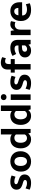

<svg xmlns="http://www.w3.org/2000/svg" viewBox="1902 -2657 766 4610"><g transform="rotate(-90 2285.0 -352.0)"><path d="M348 -363Q289 -391 234 -391Q202 -391 184.5 -380Q167 -369 167 -350Q167 -331 182.5 -319Q198 -307 245 -293L275 -284Q337 -266 369 -232Q401 -198 401 -144Q401 -73 346.5 -31Q292 11 199 11Q104 11 36 -23L66 -121Q95 -106 127 -96.5Q159 -87 192 -87Q232 -87 250.5 -99.5Q269 -112 269 -132Q269 -153 251 -164.5Q233 -176 183 -190L152 -199Q92 -219 64 -252Q36 -285 36 -340Q36 -405 85 -446Q134 -487 222 -487Q309 -487 376 -456Z M959 -242Q959 -183 940 -136Q921 -89 887.5 -56.5Q854 -24 809 -6.5Q764 11 712 11Q660 11 615.5 -5Q571 -21 538.5 -52Q506 -83 487.5 -128.5Q469 -174 469 -232Q469 -293 488 -340.5Q507 -388 540.5 -420.5Q574 -453 619 -470Q664 -487 716 -487Q768 -487 812.5 -471Q857 -455 889.5 -424.5Q922 -394 940.5 -348Q959 -302 959 -242ZM822 -237Q822 -278 813 -307Q804 -336 789 -354Q774 -372 754 -380.5Q734 -389 713 -389Q692 -389 673 -381.5Q654 -374 639 -356.5Q624 -339 615 -310Q606 -281 606 -237Q606 -198 615 -169.5Q624 -141 639.5 -123Q655 -105 674.5 -96Q694 -87 715 -87Q736 -87 755 -94.5Q774 -102 789 -120Q804 -138 813 -166.5Q822 -195 822 -237Z M1362 -714H1495V0H1400L1386 -52H1381Q1363 -27 1329.5 -8Q1296 11 1242 11Q1197 11 1158 -6Q1119 -23 1090 -55Q1061 -87 1044.5 -133Q1028 -179 1028 -238Q1028 -295 1043 -341Q1058 -387 1086 -419.5Q1114 -452 1155 -469.5Q1196 -487 1249 -487Q1283 -487 1313.5 -477Q1344 -467 1362 -451ZM1362 -352Q1349 -368 1328 -379Q1307 -390 1282 -390Q1258 -390 1236.5 -382Q1215 -374 1198.5 -356.5Q1182 -339 1172 -310.5Q1162 -282 1162 -241Q1162 -201 1171 -172Q1180 -143 1195 -124Q1210 -105 1230.5 -96Q1251 -87 1274 -87Q1306 -87 1328.5 -102.5Q1351 -118 1362 -139Z M1925 -714H2058V0H1963L1949 -52H1944Q1926 -27 1892.5 -8Q1859 11 1805 11Q1760 11 1721 -6Q1682 -23 1653 -55Q1624 -87 1607.5 -133Q1591 -179 1591 -238Q1591 -295 1606 -341Q1621 -387 1649 -419.5Q1677 -452 1718 -469.5Q1759 -487 1812 -487Q1846 -487 1876.5 -477Q1907 -467 1925 -451ZM1925 -352Q1912 -368 1891 -379Q1870 -390 1845 -390Q1821 -390 1799.5 -382Q1778 -374 1761.5 -356.5Q1745 -339 1735 -310.5Q1725 -282 1725 -241Q1725 -201 1734 -172Q1743 -143 1758 -124Q1773 -105 1793.5 -96Q1814 -87 1837 -87Q1869 -87 1891.5 -102.5Q1914 -118 1925 -139Z M2191 0V-477H2324V0ZM2258 -579Q2224 -579 2205 -598.5Q2186 -618 2186 -647Q2186 -676 2205 -695.5Q2224 -715 2258 -715Q2291 -715 2310.5 -695.5Q2330 -676 2330 -647Q2330 -618 2311 -598.5Q2292 -579 2258 -579Z M2744 -363Q2685 -391 2630 -391Q2598 -391 2580.5 -380Q2563 -369 2563 -350Q2563 -331 2578.5 -319Q2594 -307 2641 -293L2671 -284Q2733 -266 2765 -232Q2797 -198 2797 -144Q2797 -73 2742.5 -31Q2688 11 2595 11Q2500 11 2432 -23L2462 -121Q2491 -106 2523 -96.5Q2555 -87 2588 -87Q2628 -87 2646.5 -99.5Q2665 -112 2665 -132Q2665 -153 2647 -164.5Q2629 -176 2579 -190L2548 -199Q2488 -219 2460 -252Q2432 -285 2432 -340Q2432 -405 2481 -446Q2530 -487 2618 -487Q2705 -487 2772 -456Z M3086 -715Q3122 -715 3157 -705.5Q3192 -696 3218 -681L3192 -594Q3175 -602 3158 -607.5Q3141 -613 3121 -613Q3086 -613 3069 -592.5Q3052 -572 3052 -523V-477H3172V-381H3052V0H2920V-381H2847V-477H2920V-551Q2920 -631 2965 -673Q3010 -715 3086 -715Z M3248 -435Q3291 -460 3339 -473.5Q3387 -487 3441 -487Q3484 -487 3519.5 -477Q3555 -467 3580.5 -445.5Q3606 -424 3619.5 -390.5Q3633 -357 3633 -310V0H3530L3518 -49H3514Q3491 -21 3455.5 -5Q3420 11 3373 11Q3334 11 3304 -0.5Q3274 -12 3253 -31.5Q3232 -51 3221.5 -78Q3211 -105 3211 -136Q3211 -177 3228.5 -206.5Q3246 -236 3277 -255Q3308 -274 3349.5 -283Q3391 -292 3439 -292H3499V-321Q3499 -354 3478.5 -369.5Q3458 -385 3421 -385Q3392 -385 3361.5 -376Q3331 -367 3294 -347ZM3500 -209 3457 -208Q3396 -206 3372 -187.5Q3348 -169 3348 -143Q3348 -109 3368.5 -96.5Q3389 -84 3415 -84Q3441 -84 3464.5 -99Q3488 -114 3500 -134Z M3746 0V-477H3849L3864 -391Q3881 -429 3918 -458Q3955 -487 4011 -487Q4034 -487 4052 -482Q4070 -477 4082 -470L4060 -365Q4049 -371 4032 -375.5Q4015 -380 3992 -380Q3943 -380 3910.5 -347.5Q3878 -315 3878 -241V0Z M4536 -204H4219V-200Q4219 -143 4259 -115Q4299 -87 4362 -87Q4402 -87 4432.5 -95Q4463 -103 4488 -114L4512 -21Q4485 -8 4444 1.5Q4403 11 4347 11Q4293 11 4245.5 -3.5Q4198 -18 4162.5 -48Q4127 -78 4106 -124Q4085 -170 4085 -234Q4085 -291 4102 -337.5Q4119 -384 4150.5 -417Q4182 -450 4226 -468.5Q4270 -487 4324 -487Q4421 -487 4478.5 -428Q4536 -369 4536 -263ZM4400 -295Q4400 -314 4395.5 -332Q4391 -350 4381 -363.5Q4371 -377 4356 -385Q4341 -393 4319 -393Q4279 -393 4253 -366Q4227 -339 4222 -293Z"/></g></svg>

Font: Mukta
Style: Bold
Weight: 700
Designer: Girish Dalvi and Yashodeep Gholap
Foundry: Ek Type
Version: Version 2.538;PS 1.002;hotconv 16.6.51;makeotf.lib2.5.65220;